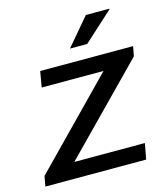

<svg xmlns="http://www.w3.org/2000/svg" viewBox="-121 -808 782 894"><g transform="rotate(-15 269.5 -361.5)"><path d="M-13 0 -4 -49 388 -450H90L103 -526H551L542 -479L147 -76H487L473 0ZM264 -591 376 -723H489V-720L347 -591Z"/></g></svg>

Font: Archivo SemiExpanded
Style: Italic
Weight: 400
Width: 6
Italic angle: -10°
Designer: Hector Gatti
Foundry: Omnibus-Type
Version: Version 2.001